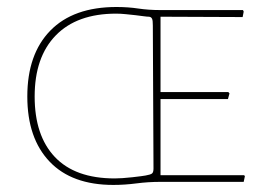

<svg xmlns="http://www.w3.org/2000/svg" viewBox="-20 -520 762 549"><path d="M304.2 8.8Q185.5 8.8 122.1 -57.6Q58.1 -124.5 58.1 -244.1Q58.1 -365.2 124 -432.6Q189.9 -500 313 -500Q346.2 -500 375.5 -495.6Q404.8 -491.2 439 -491.2H674.8L676.8 -486.8L673.8 -471.2L439 -472.2V-256.8H632.8L636.2 -252.9L631.8 -236.8H439V-19H678.2L680.2 -16.1L676.8 0H439Q403.8 0 370.1 4.4Q336.4 8.8 304.2 8.8ZM312 -481Q200.2 -481 139.6 -418.9Q79.1 -356.9 79.1 -244.1Q79.1 -132.3 136.7 -71.3Q194.8 -9.8 308.1 -9.8Q327.6 -9.8 358.4 -13.2Q388.2 -16.6 396 -18.1Q410.2 -20.5 414.6 -23.9Q418.9 -27.3 418.9 -38.1L417 -446.8Q417 -461.4 415 -465.8Q412.6 -471.7 405.8 -472.2Q400.9 -472.2 390.6 -473.6Q380.4 -475.1 367.2 -476.6Q354 -478 339.4 -479.5Q324.7 -481 312 -481Z"/></svg>

Font: Datalegreya
Style: Thin
Weight: 250
Designer: Figs Lab
Foundry: Figs Lab
Version: Version 1.002;PS 001.002;hotconv 1.0.70;makeotf.lib2.5.58329